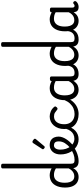

<svg xmlns="http://www.w3.org/2000/svg" viewBox="1021 -2482 1477 3560"><g transform="rotate(-90 1760.0 -701.5)"><path d="M258 17Q201 17 157 -10.5Q113 -38 88 -94Q63 -150 63 -235Q63 -287 73 -331Q83 -375 102 -410Q121 -445 148.5 -469Q176 -493 212 -506Q248 -519 291 -519Q321 -519 354.5 -510Q388 -501 418 -484V-1394Q418 -1407 429 -1413.5Q440 -1420 462 -1420Q484 -1420 494 -1413.5Q504 -1407 504 -1394V-135Q504 -90 518.5 -74Q533 -58 573 -58Q585 -58 591 -46.5Q597 -35 595.5 -20.5Q594 -6 584 5.5Q574 17 554 17Q526 17 503.5 11.5Q481 6 465 -6Q449 -18 438.5 -35.5Q428 -53 424 -77L423 -83Q400 -43 372 -21Q344 1 315 9Q286 17 258 17ZM271 -63Q300 -63 326 -73.5Q352 -84 375.5 -106.5Q399 -129 418 -166V-404Q387 -424 357.5 -432Q328 -440 296 -440Q270 -440 247.5 -432Q225 -424 207.5 -408Q190 -392 177.5 -368Q165 -344 158.5 -312Q152 -280 152 -239Q152 -184 165 -144.5Q178 -105 204.5 -84Q231 -63 271 -63Z M554 17Q535 17 528.5 5.5Q522 -6 526 -20.5Q530 -35 542 -46.5Q554 -58 573 -58Q629 -58 680.5 -77Q732 -96 769 -124Q783 -133 793 -128Q803 -123 808 -110.5Q813 -98 811.5 -84.5Q810 -71 799 -64Q767 -41 725.5 -22.5Q684 -4 640 6.5Q596 17 554 17Z M773 -121Q795 -136 814.5 -153.5Q834 -171 850 -189Q872 -214 887.5 -239.5Q903 -265 911 -292.5Q919 -320 919 -349Q919 -401 899 -420.5Q879 -440 845 -440Q831 -440 824.5 -452Q818 -464 818.5 -479.5Q819 -495 826.5 -507Q834 -519 848 -519Q905 -519 940.5 -496Q976 -473 992 -435.5Q1008 -398 1008 -355Q1008 -321 995.5 -285Q983 -249 961 -214.5Q939 -180 910 -148Q889 -124 865 -103Q841 -82 815 -64Z M959 17Q910 17 867.5 0Q825 -17 790 -48Q755 -79 729.5 -121.5Q704 -164 690.5 -214.5Q677 -265 677 -321Q677 -364 689.5 -400.5Q702 -437 725 -463.5Q748 -490 779.5 -504.5Q811 -519 848 -519Q862 -519 868.5 -507Q875 -495 874.5 -479.5Q874 -464 866 -452Q858 -440 844 -440Q827 -440 813 -432.5Q799 -425 788.5 -410.5Q778 -396 772 -374.5Q766 -353 766 -324Q766 -266 781.5 -218Q797 -170 824.5 -135Q852 -100 888 -80.5Q924 -61 964 -61Q1014 -61 1051 -80Q1088 -99 1113 -134Q1138 -169 1152 -216Q1154 -224 1168 -225.5Q1182 -227 1194.5 -222.5Q1207 -218 1204 -208Q1192 -156 1170 -114.5Q1148 -73 1116 -43.5Q1084 -14 1044.5 1.5Q1005 17 959 17Z M814 -610Q803 -610 788 -622Q773 -634 773 -644Q773 -647 774 -650Q775 -653 779 -660L886 -824Q891 -832 896.5 -835.5Q902 -839 910 -839Q920 -839 933.5 -831.5Q947 -824 957.5 -813.5Q968 -803 968 -794Q968 -787 965.5 -782.5Q963 -778 956 -770L833 -623Q821 -610 814 -610Z M1429 17Q1300 17 1224 -53Q1148 -123 1148 -250Q1148 -309 1165.5 -358Q1183 -407 1214 -443Q1245 -479 1287.5 -499Q1330 -519 1381 -519Q1427 -519 1475 -499Q1523 -479 1559 -435Q1570 -421 1567 -411.5Q1564 -402 1553 -390Q1540 -377 1529 -374Q1518 -371 1506 -381Q1478 -404 1451.5 -421.5Q1425 -439 1381 -439Q1348 -439 1321 -426Q1294 -413 1275.5 -388Q1257 -363 1247 -328.5Q1237 -294 1237 -250Q1237 -190 1260.5 -147Q1284 -104 1327.5 -81Q1371 -58 1429 -58Q1443 -58 1450.5 -46.5Q1458 -35 1458 -20.5Q1458 -6 1451 5.5Q1444 17 1429 17Z M1427 17Q1418 17 1413.5 5.5Q1409 -6 1409 -20.5Q1409 -35 1414 -46.5Q1419 -58 1428 -58Q1483 -58 1531.5 -79Q1580 -100 1619 -141Q1658 -182 1684 -243Q1689 -252 1701.5 -249.5Q1714 -247 1724.5 -238Q1735 -229 1731 -219Q1702 -140 1654.5 -87.5Q1607 -35 1548.5 -9Q1490 17 1427 17Z M1878 17Q1821 17 1777 -10.5Q1733 -38 1708 -94Q1683 -150 1683 -235Q1683 -287 1693 -331Q1703 -375 1721.5 -410Q1740 -445 1767.5 -469Q1795 -493 1830 -506Q1865 -519 1907 -519Q1948 -519 1991 -503Q2034 -487 2068 -461V-386Q2028 -418 1991.5 -429Q1955 -440 1916 -440Q1890 -440 1867.5 -432Q1845 -424 1827.5 -408Q1810 -392 1797.5 -368Q1785 -344 1778.5 -312Q1772 -280 1772 -239Q1772 -184 1785 -144.5Q1798 -105 1824.5 -84Q1851 -63 1891 -63Q1927 -63 1958.5 -79.5Q1990 -96 2016.5 -132.5Q2043 -169 2062 -229L2078 -168Q2055 -91 2021.5 -51Q1988 -11 1950.5 3Q1913 17 1878 17ZM2168 17Q2134 17 2109 7.5Q2084 -2 2068 -21.5Q2052 -41 2044.5 -70.5Q2037 -100 2037 -140V-486Q2037 -501 2048 -508Q2059 -515 2081 -515Q2102 -515 2112.5 -508.5Q2123 -502 2123 -488V-140Q2123 -95 2136.5 -76.5Q2150 -58 2187 -58Q2196 -58 2200.5 -46.5Q2205 -35 2203.5 -20.5Q2202 -6 2193.5 5.5Q2185 17 2168 17Z M2168 17Q2154 17 2147.5 5.5Q2141 -6 2142.5 -20.5Q2144 -35 2155 -46.5Q2166 -58 2187 -58Q2217 -58 2240.5 -66Q2264 -74 2281 -90Q2298 -106 2308.5 -130Q2319 -154 2323 -186Q2325 -201 2338 -205.5Q2351 -210 2363.5 -205.5Q2376 -201 2374 -186Q2370 -133 2353 -94.5Q2336 -56 2309 -31.5Q2282 -7 2246.5 5Q2211 17 2168 17Z M2513 17Q2456 17 2412 -10.5Q2368 -38 2343 -94Q2318 -150 2318 -235Q2318 -287 2328 -331Q2338 -375 2357 -410Q2376 -445 2403.5 -469Q2431 -493 2467 -506Q2503 -519 2546 -519Q2576 -519 2609.5 -509.5Q2643 -500 2673 -484V-1394Q2673 -1407 2684 -1413.5Q2695 -1420 2717 -1420Q2739 -1420 2749 -1413.5Q2759 -1407 2759 -1394V-135Q2759 -90 2773.5 -74Q2788 -58 2828 -58Q2840 -58 2846 -46.5Q2852 -35 2850.5 -20.5Q2849 -6 2839 5.5Q2829 17 2809 17Q2781 17 2758.5 11.5Q2736 6 2720 -6Q2704 -18 2693.5 -35.5Q2683 -53 2679 -77L2678 -83Q2655 -43 2627 -21Q2599 1 2570 9Q2541 17 2513 17ZM2526 -63Q2555 -63 2581 -73.5Q2607 -84 2630.5 -106.5Q2654 -129 2673 -166V-404Q2642 -424 2612.5 -432Q2583 -440 2551 -440Q2525 -440 2502.5 -432Q2480 -424 2462.5 -408Q2445 -392 2432.5 -368Q2420 -344 2413.5 -312Q2407 -280 2407 -239Q2407 -184 2420 -144.5Q2433 -105 2459.5 -84Q2486 -63 2526 -63Z M2809 17Q2795 17 2788.5 5.5Q2782 -6 2783.5 -20.5Q2785 -35 2796 -46.5Q2807 -58 2828 -58Q2858 -58 2881.5 -66Q2905 -74 2922 -90Q2939 -106 2949.5 -130Q2960 -154 2964 -186Q2966 -201 2979 -205.5Q2992 -210 3004.5 -205.5Q3017 -201 3015 -186Q3011 -133 2994 -94.5Q2977 -56 2950 -31.5Q2923 -7 2887.5 5Q2852 17 2809 17Z M3155 17Q3098 17 3054 -10.5Q3010 -38 2985 -94Q2960 -150 2960 -235Q2960 -287 2969.5 -331Q2979 -375 2998 -410Q3017 -445 3044 -469Q3071 -493 3106 -506Q3141 -519 3183 -519Q3215 -519 3249 -508.5Q3283 -498 3313 -481V-486Q3313 -501 3324 -508Q3335 -515 3357 -515Q3379 -515 3389.5 -508.5Q3400 -502 3400 -488V-96Q3400 -83 3404 -74.5Q3408 -66 3415 -62Q3422 -58 3431 -58Q3441 -58 3447.5 -60.5Q3454 -63 3460.5 -68Q3467 -73 3476 -80Q3483 -86 3492 -83.5Q3501 -81 3510 -73Q3519 -63 3520 -52Q3521 -41 3516 -33Q3505 -17 3488 -6Q3471 5 3451.5 11Q3432 17 3412 17Q3389 17 3372 12Q3355 7 3343 -3.5Q3331 -14 3324.5 -29Q3318 -44 3315 -63Q3315 -64 3314 -67.5Q3313 -71 3313 -75Q3290 -38 3263.5 -18Q3237 2 3209 9.5Q3181 17 3155 17ZM3048 -239Q3048 -184 3061 -144.5Q3074 -105 3100.5 -84Q3127 -63 3167 -63Q3196 -63 3222.5 -73Q3249 -83 3272 -106Q3295 -129 3313 -166V-408Q3282 -427 3253 -433.5Q3224 -440 3192 -440Q3166 -440 3144 -432Q3122 -424 3104 -408Q3086 -392 3073.5 -368Q3061 -344 3054.5 -312Q3048 -280 3048 -239Z"/></g></svg>

Font: Playwrite BE WAL
Style: Regular
Weight: 400
Designer: Veronika Burian, José Scaglione
Foundry: TypeTogether
Version: Version 1.002